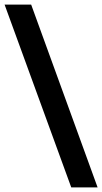

<svg xmlns="http://www.w3.org/2000/svg" viewBox="-28 -763 446 838"><path d="M283 55 -8 -743H108L398 55Z"/></svg>

Font: Saira SemiBold
Style: Regular
Weight: 600
Designer: Hector Gatti with collaboration of the Omnibus-Type team
Foundry: Omnibus-Type
Version: Version 1.100; ttfautohint (v1.8.3)